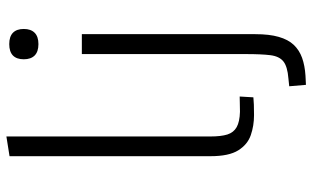

<svg xmlns="http://www.w3.org/2000/svg" viewBox="-206 -596 967 594"><g transform="rotate(-90 277.0 -298.5)"><path d="M218.3 4.4Q185.5 4.4 156.5 -5.6Q127.4 -15.6 109.4 -44.4Q91.3 -73.2 91.3 -129.9V-752L152.3 -761.7V-130.4Q152.3 -97.7 158.4 -78.1Q164.6 -58.6 181.2 -49.3Q197.8 -40 228.5 -39.1Q243.7 -39.1 257.1 -39.6Q270.5 -40 275.9 -40L273.4 2.4Q265.1 3.4 250.5 3.9Q235.8 4.4 218.3 4.4ZM312 165 307.6 113.3 331.5 110.8Q368.7 107.9 384.5 95.2Q400.4 82.5 403.8 54.7Q407.2 26.9 407.2 -21.5V-528.3H468.8V8.3Q468.8 51.8 460.4 80.8Q452.1 109.9 435.8 127.2Q419.4 144.5 395.5 153.1Q371.6 161.6 340.3 163.6ZM438 -662.6Q414.6 -662.6 402.8 -674.3Q391.1 -686 391.1 -708Q391.1 -730 402.8 -741.5Q414.6 -752.9 438 -752.9Q461.4 -752.9 473.1 -741.5Q484.9 -730 484.9 -708Q484.9 -686 473.1 -674.3Q461.4 -662.6 438 -662.6Z"/></g></svg>

Font: Comme ExtraLight
Style: Regular
Weight: 250
Version: Version 1.000;gftools[0.9.27]